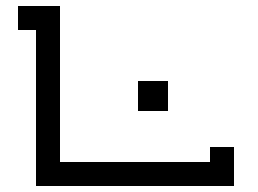

<svg xmlns="http://www.w3.org/2000/svg" viewBox="-20 -620 860 640"><path d="M540 -250V-350H440V-250ZM100 0H760V-130H680V-80H180V-600H40V-520H100Z"/></svg>

Font: KetosagCBd
Style: Regular
Weight: 500
Designer: gluk
Foundry: gluk
Version: Version 00.0024